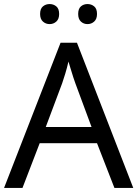

<svg xmlns="http://www.w3.org/2000/svg" viewBox="-20 -928 679 948"><path d="M545 0 459 -221H176L91 0H0L279 -717H360L638 0ZM352 -517Q349 -525 342 -546Q335 -567 328.5 -589.5Q322 -612 318 -624Q311 -593 302 -563.5Q293 -534 287 -517L206 -301H432ZM178 -859Q178 -885 192 -896.5Q206 -908 225 -908Q244 -908 258 -896.5Q272 -885 272 -859Q272 -834 258 -821.5Q244 -809 225 -809Q206 -809 192 -821.5Q178 -834 178 -859ZM366 -859Q366 -885 379.5 -896.5Q393 -908 412 -908Q431 -908 445 -896.5Q459 -885 459 -859Q459 -834 445 -821.5Q431 -809 412 -809Q393 -809 379.5 -821.5Q366 -834 366 -859Z"/></svg>

Font: Noto Sans Ogham
Style: Regular
Weight: 400
Designer: Monotype Design Team
Foundry: Monotype Imaging Inc.
Version: Version 2.001; ttfautohint (v1.8.4.7-5d5b)